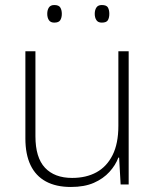

<svg xmlns="http://www.w3.org/2000/svg" viewBox="-20 -734 621 764"><path d="M492 -530V0H460L454 -107H451Q440 -77 415.5 -50Q391 -23 353.5 -6.5Q316 10 262 10Q203 10 162.5 -12Q122 -34 101.5 -77Q81 -120 81 -183V-530H121V-192Q121 -107 159 -66.5Q197 -26 267 -26Q323 -26 364 -48.5Q405 -71 428 -117Q451 -163 451 -233V-530ZM168 -679Q168 -694 174.5 -704Q181 -714 196 -714Q214 -714 220 -704Q226 -694 226 -679Q226 -664 220 -654Q214 -644 196 -644Q181 -644 174.5 -654Q168 -664 168 -679ZM357 -679Q357 -694 363.5 -704Q370 -714 385 -714Q404 -714 409.5 -704Q415 -694 415 -679Q415 -664 409.5 -654Q404 -644 385 -644Q370 -644 363.5 -654Q357 -664 357 -679Z"/></svg>

Font: Noto Sans Hebrew Thin ExtraLight
Style: Regular
Weight: 250
Version: Version 3.001